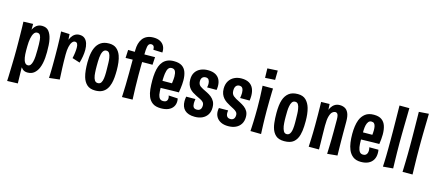

<svg xmlns="http://www.w3.org/2000/svg" viewBox="-59 -1332 4778 2102"><g transform="rotate(15 2330.5 -280.5)"><path d="M55.2 158Q56.4 137.6 57.4 108Q58.4 78.4 59.4 41.9Q60.4 5.4 61.6 -35.9Q62.8 -77.2 63.5 -120.5Q64.2 -163.8 64.2 -206.8Q64.2 -245.8 63.7 -289.8Q63.2 -333.8 62.7 -376.9Q62.2 -420 61.3 -456Q60.4 -492 59.2 -515L168.4 -518.8L167.8 -452.8Q178 -473.2 191.9 -489.4Q205.8 -505.6 225.1 -514.7Q244.4 -523.8 268.6 -523.8Q320.6 -523.8 346.6 -491.4Q372.6 -459 383.8 -407Q391 -375.4 393.1 -337.6Q395.2 -299.8 395.2 -259.6Q395.2 -226.2 392.4 -193.4Q389.6 -160.6 383.2 -131.1Q376.8 -101.6 366 -76Q348.8 -36.6 319.7 -12.5Q290.6 11.6 245.4 11.6Q227.4 11.6 213.3 6.5Q199.2 1.4 189 -7.6Q178.8 -16.6 170.8 -27.8L175.2 154ZM169.8 -219Q169.8 -173 175.6 -138.5Q181.4 -104 194.6 -85Q207.8 -66 228.4 -66Q247.2 -66 258.6 -80.7Q270 -95.4 276 -119.6Q283.4 -147.4 285.5 -184Q287.6 -220.6 287.6 -258.8Q287.6 -290.8 287.3 -318.5Q287 -346.2 284.6 -368.2Q281.8 -400.4 271.5 -419.1Q261.2 -437.8 237 -437.8Q214.4 -437.8 199.9 -415.4Q185.4 -393 178 -354.8Q170.6 -316.6 170.2 -268.4Z M682 -269Q689.8 -302.2 693.6 -333.7Q697.4 -365.2 697.4 -390.2Q697.4 -418.4 689.3 -434Q681.2 -449.6 662 -449.6Q644 -449.6 629.6 -430.5Q615.2 -411.4 606.9 -374.9Q598.6 -338.4 598.6 -286L554.8 -243.4Q555.2 -293.6 560.3 -338.1Q565.4 -382.6 575.5 -418.7Q585.6 -454.8 601.5 -480.9Q617.4 -507 639.6 -521Q661.8 -535 690.8 -535Q728 -535 750.5 -515.7Q773 -496.4 783.2 -464Q793.4 -431.6 793.4 -391.4Q793.4 -355.4 786.9 -316.7Q780.4 -278 769.4 -241.2ZM489.4 7.4Q490.4 -18.6 491.2 -41.7Q492 -64.8 492.5 -87Q493 -109.2 493.2 -133Q493.4 -156.8 493.4 -184.3Q493.4 -211.8 493.4 -245.4Q493.4 -293.6 492.4 -343Q491.4 -392.4 489.9 -437.9Q488.4 -483.4 485.4 -518.4L582.2 -514.2Q584.2 -487.4 586.3 -455.7Q588.4 -424 591.6 -383.2Q594.8 -342.4 598.6 -286Q598.6 -241.4 599.4 -203.5Q600.2 -165.6 601.6 -132.2Q603 -98.8 604.8 -67.7Q606.6 -36.6 607.6 -6Z M1011.8 10Q952 10 918.4 -20.4Q884.8 -50.8 869.6 -102.6Q859.6 -136.8 855.6 -178.6Q851.6 -220.4 851.6 -267Q851.6 -298.8 854.4 -327.7Q857.2 -356.6 863 -382.6Q868.8 -408.6 878.4 -430.6Q897.2 -475.4 933.7 -501.3Q970.2 -527.2 1028.4 -527.2Q1081.8 -527.2 1113.7 -500.4Q1145.6 -473.6 1162 -428.6Q1174 -395.4 1179.2 -353.2Q1184.4 -311 1184.4 -263.6Q1184.4 -221.8 1181.1 -184.1Q1177.8 -146.4 1169.4 -114.6Q1159.2 -76.2 1139.4 -48.2Q1119.6 -20.2 1088.7 -5.1Q1057.8 10 1011.8 10ZM1019.4 -76Q1044.4 -76 1056.4 -95Q1068.4 -114 1072.4 -145.6Q1074.6 -160.8 1075.5 -177.6Q1076.4 -194.4 1076.6 -213.3Q1076.8 -232.2 1076.2 -252.4Q1075.6 -288.4 1074.8 -319.9Q1074 -351.4 1070 -375.4Q1065 -408 1053.4 -426Q1041.8 -444 1019.4 -444Q1005.8 -444 996.3 -437.3Q986.8 -430.6 980.4 -418.5Q974 -406.4 969.4 -389.2Q965.4 -372.4 963.2 -350.9Q961 -329.4 960.4 -305.1Q959.8 -280.8 959.8 -255.2Q959.8 -235.6 960.2 -216.5Q960.6 -197.4 962 -180.5Q963.4 -163.6 965.2 -148.4Q970.2 -115.2 982.6 -95.6Q995 -76 1019.4 -76Z M1242.4 -421 1246.8 -513Q1246.8 -513 1261.7 -512.5Q1276.6 -512 1300 -512Q1323.4 -512 1350.3 -511.5Q1377.2 -511 1401.2 -511Q1424.6 -511 1450.7 -511.5Q1476.8 -512 1499.9 -512Q1523 -512 1537.4 -512.5Q1551.8 -513 1551.8 -513L1546.6 -425Q1546.6 -425 1532.7 -425Q1518.8 -425 1496.8 -425Q1474.8 -425 1449 -424.5Q1423.2 -424 1399.2 -424Q1374.6 -424 1347.2 -423.5Q1319.8 -423 1296.2 -422.5Q1272.6 -422 1257.5 -421.5Q1242.4 -421 1242.4 -421ZM1483 -716Q1527.8 -716 1558.5 -699.2Q1589.2 -682.4 1604.1 -652.4Q1619 -622.4 1616 -582.4L1513.4 -586Q1513 -615.6 1503 -627.3Q1493 -639 1476.2 -639Q1459.8 -639 1450.7 -628.7Q1441.6 -618.4 1438 -600.7Q1434.4 -583 1433 -561.8Q1430.6 -504.8 1429.5 -458.6Q1428.4 -412.4 1428.1 -368.3Q1427.8 -324.2 1427.8 -272Q1427.8 -200.6 1429.8 -138.3Q1431.8 -76 1433.3 -38Q1434.8 0 1434.8 0L1315 3Q1315 3 1316.7 -35Q1318.4 -73 1320.3 -135.5Q1322.2 -198 1322.2 -270.6Q1322.2 -316 1322.2 -347.1Q1322.2 -378.2 1322.5 -403.8Q1322.8 -429.4 1322.8 -459Q1322.8 -488.6 1322.8 -531.4Q1322.8 -569.2 1331.5 -602.3Q1340.2 -635.4 1359.1 -661.2Q1378 -687 1408.7 -701.5Q1439.4 -716 1483 -716Z M1757.8 12Q1697.6 12 1663.1 -12.4Q1628.6 -36.8 1611.6 -79.2Q1597.6 -114.6 1592.9 -160.5Q1588.2 -206.4 1588.2 -260.6Q1588.2 -307 1593.4 -347.2Q1598.6 -387.4 1610.4 -420.2Q1622.6 -452.6 1642.9 -475.7Q1663.2 -498.8 1693 -511.4Q1722.8 -524 1764.6 -524Q1822.6 -524 1855.7 -502.3Q1888.8 -480.6 1903.2 -440.5Q1917.6 -400.4 1917.6 -345.4Q1917.6 -324.6 1915.9 -302.4Q1914.2 -280.2 1911 -256.7Q1907.8 -233.2 1903.4 -207.4L1802.8 -269.2Q1805.2 -286.6 1807.3 -302.6Q1809.4 -318.6 1810.6 -333.9Q1811.8 -349.2 1811.8 -362.2Q1811.8 -400.4 1800.5 -422.7Q1789.2 -445 1760.4 -445Q1734.6 -445 1721.2 -424.5Q1707.8 -404 1702.4 -364.8Q1700.8 -351.6 1699.5 -336.1Q1698.2 -320.6 1697.5 -304Q1696.8 -287.4 1696.8 -269.8Q1696.8 -240.2 1697.3 -214Q1697.8 -187.8 1699.3 -166.1Q1700.8 -144.4 1703.6 -127.4Q1709.8 -99.4 1722.9 -85.2Q1736 -71 1760.6 -71Q1787.4 -71 1799.1 -83.8Q1810.8 -96.6 1810.8 -116Q1810.8 -122.8 1809.2 -130.6Q1807.6 -138.4 1804.4 -146L1908.4 -140.2Q1910.4 -132.6 1911.2 -124.3Q1912 -116 1912 -108Q1912 -73.2 1894.3 -45.9Q1876.6 -18.6 1842.3 -3.3Q1808 12 1757.8 12ZM1621.2 -199.8 1618.4 -282.8 1886 -284.8 1903.4 -207.4Q1903.4 -207.4 1884.3 -207.4Q1865.2 -207.4 1834 -206.7Q1802.8 -206 1765.2 -205.2Q1727.6 -204.4 1689.8 -203.1Q1652 -201.8 1621.2 -199.8Z M2139.2 5.8Q2101.2 5.8 2072.6 -3.5Q2044 -12.8 2025.3 -30.6Q2006.6 -48.4 1997.3 -73.7Q1988 -99 1988 -131Q1988 -143.2 1989.2 -156.3Q1990.4 -169.4 1993.2 -183.4L2097.6 -184Q2096 -170.6 2094.4 -158.3Q2092.8 -146 2092.8 -136.2Q2092.8 -105.6 2103.9 -90.7Q2115 -75.8 2142.6 -75.8Q2160 -75.8 2171.6 -83.2Q2183.2 -90.6 2188.8 -104.2Q2194.4 -117.8 2194.4 -135.4Q2194.4 -159.6 2181.2 -173.5Q2168 -187.4 2145.6 -198.3Q2123.2 -209.2 2096.4 -222.2Q2075.2 -232.8 2055.3 -245.7Q2035.4 -258.6 2020.2 -276.3Q2005 -294 1996 -318.8Q1987 -343.6 1987 -378Q1987 -426.4 2008.5 -459.1Q2030 -491.8 2066.9 -508.4Q2103.8 -525 2148.8 -525Q2201.4 -525 2234.5 -507.1Q2267.6 -489.2 2283.4 -457.8Q2299.2 -426.4 2299.2 -384.8Q2299.2 -378.2 2298.7 -370.8Q2298.2 -363.4 2297.5 -356Q2296.8 -348.6 2295.4 -340.4H2187.8Q2190.4 -350.8 2191.6 -361.2Q2192.8 -371.6 2192.8 -381Q2192.8 -406.8 2182.1 -424.9Q2171.4 -443 2145.2 -443Q2129.8 -443 2118.1 -436.3Q2106.4 -429.6 2100.2 -417.1Q2094 -404.6 2094 -386.2Q2094 -366.8 2100.4 -353.3Q2106.8 -339.8 2119.4 -330.4Q2132 -321 2150 -311.6Q2175.2 -299.2 2201.9 -286Q2228.6 -272.8 2251.3 -254.5Q2274 -236.2 2288.4 -209.2Q2302.8 -182.2 2302.8 -141.6Q2302.8 -95 2282.3 -62.2Q2261.8 -29.4 2225.3 -11.8Q2188.8 5.8 2139.2 5.8Z M2518.8 10Q2470.6 10 2436.7 -6.7Q2402.8 -23.4 2385 -52.6Q2367.2 -81.8 2367.2 -119.4Q2367.2 -128.6 2368.4 -137.6Q2369.6 -146.6 2371.4 -155.8L2475.8 -156.4Q2474.8 -149.4 2474 -142.2Q2473.2 -135 2473.2 -128.2Q2473.2 -111.4 2478.1 -98.9Q2483 -86.4 2494 -79Q2505 -71.6 2524 -71.6Q2540.8 -71.6 2551.8 -78.7Q2562.8 -85.8 2568.4 -98.8Q2574 -111.8 2574 -128.8Q2574 -150 2561.8 -163.4Q2549.6 -176.8 2529.1 -188Q2508.6 -199.2 2482.8 -212.4Q2461.8 -223.4 2440.9 -237.2Q2420 -251 2403.4 -269.9Q2386.8 -288.8 2376.7 -314.6Q2366.6 -340.4 2366.6 -374.4Q2366.6 -425.4 2388.1 -460.7Q2409.6 -496 2446.5 -514.3Q2483.4 -532.6 2528.4 -532.6Q2581.2 -532.6 2614.5 -513.2Q2647.8 -493.8 2663.5 -458.6Q2679.2 -423.4 2679.2 -376.4Q2679.2 -368.4 2678.7 -359.2Q2678.2 -350 2677.3 -340.8Q2676.4 -331.6 2675 -321.6H2567.4Q2569.8 -337.4 2571.5 -352Q2573.2 -366.6 2573.2 -380Q2573.2 -411.4 2562.7 -431Q2552.2 -450.6 2524.8 -450.6Q2510 -450.6 2498.3 -443.2Q2486.6 -435.8 2480.1 -420.8Q2473.6 -405.8 2473.6 -382.6Q2473.6 -361 2479.7 -346.6Q2485.8 -332.2 2498.2 -321.8Q2510.6 -311.4 2528.2 -301.2Q2552.2 -288.2 2579 -274.6Q2605.8 -261 2629.4 -243.6Q2653 -226.2 2667.7 -200.5Q2682.4 -174.8 2682.4 -136.8Q2682.4 -90.2 2661.9 -57.4Q2641.4 -24.6 2604.9 -7.3Q2568.4 10 2518.8 10Z M2890.8 0 2770 -1.6Q2771.2 -19.6 2772.7 -46.1Q2774.2 -72.6 2775.4 -106.4Q2776.6 -140.2 2777.5 -180.4Q2778.4 -220.6 2778.4 -266Q2778.4 -331.2 2776.5 -382Q2774.6 -432.8 2772.6 -466.9Q2770.6 -501 2770 -515.4L2888 -515.2Q2887.4 -503.2 2886.4 -468.4Q2885.4 -433.6 2884.5 -381.7Q2883.6 -329.8 2883.6 -265Q2883.6 -222.4 2884.5 -183.4Q2885.4 -144.4 2886.3 -110.3Q2887.2 -76.2 2888.7 -48.3Q2890.2 -20.4 2890.8 0ZM2886 -612.6 2773.8 -605.6 2771.2 -712.2 2887.6 -718.6Z M3153.8 10Q3090.4 10 3056.7 -21Q3023 -52 3009 -105Q3003 -127.8 2999.8 -153.6Q2996.6 -179.4 2995.1 -208Q2993.6 -236.6 2993.6 -267Q2993.6 -310.2 2997.9 -348.1Q3002.2 -386 3012.2 -416.4Q3029.4 -468 3066.7 -497.6Q3104 -527.2 3168.6 -527.2Q3227.6 -527.2 3260.6 -494.3Q3293.6 -461.4 3309 -409Q3318.2 -376.8 3322.3 -339.8Q3326.4 -302.8 3326.4 -263.6Q3326.4 -233.2 3325.1 -205.1Q3323.8 -177 3320.3 -152.1Q3316.8 -127.2 3310.8 -105.4Q3296 -50.8 3259.8 -20.4Q3223.6 10 3153.8 10ZM3161.4 -71.4Q3178 -71.4 3188.6 -80.8Q3199.2 -90.2 3205.7 -107.2Q3212.2 -124.2 3214.8 -145.6Q3217.2 -161.4 3217.8 -178.7Q3218.4 -196 3218.6 -214.9Q3218.8 -233.8 3218.2 -252.4Q3217.6 -285.6 3216.7 -315.8Q3215.8 -346 3211.4 -370.2Q3207 -401.6 3195.3 -420.1Q3183.6 -438.6 3161.4 -438.6Q3138 -438.6 3125.6 -419.8Q3113.2 -401 3108.2 -370.2Q3103.6 -346 3102.7 -316.2Q3101.8 -286.4 3101.8 -255.2Q3101.8 -236.4 3102.2 -217.8Q3102.6 -199.2 3104 -181.8Q3105.4 -164.4 3107.6 -148.2Q3113.2 -114.8 3125.3 -93.1Q3137.4 -71.4 3161.4 -71.4Z M3759.8 10.8 3645.4 21.8Q3646.4 -2.4 3647.3 -28Q3648.2 -53.6 3649.1 -82.9Q3650 -112.2 3650.7 -147.4Q3651.4 -182.6 3651.4 -226.6Q3651.4 -243.8 3651.4 -265.9Q3651.4 -288 3651.4 -313.7Q3651.4 -339.4 3651.4 -366.8Q3651.4 -395.2 3647.4 -411.8Q3643.4 -428.4 3635.1 -435.8Q3626.8 -443.2 3614 -443.2Q3598.8 -443.2 3582.2 -429.5Q3565.6 -415.8 3554.3 -378Q3543 -340.2 3543 -268.8L3502 -220.6Q3502 -273.2 3506.2 -319.9Q3510.4 -366.6 3520 -405.3Q3529.6 -444 3546 -471.5Q3562.4 -499 3586.3 -514.2Q3610.2 -529.4 3643 -529.4Q3675.2 -529.4 3700.9 -515.7Q3726.6 -502 3741.6 -468Q3756.6 -434 3756.6 -372.4Q3756.6 -346.8 3756.6 -326.9Q3756.6 -307 3756.6 -290.9Q3756.6 -274.8 3756.6 -260.6Q3756.6 -246.4 3756.6 -231.8Q3756.6 -185.8 3757.1 -151.4Q3757.6 -117 3758 -90Q3758.4 -63 3758.9 -38.9Q3759.4 -14.8 3759.8 10.8ZM3430.6 -1Q3431.6 -26.6 3432.6 -49.9Q3433.6 -73.2 3434.8 -99.2Q3436 -125.2 3436.7 -160.4Q3437.4 -195.6 3437.8 -246Q3438.2 -314.2 3437.5 -367.9Q3436.8 -421.6 3436.2 -458.2Q3435.6 -494.8 3435 -509.8L3530.2 -512Q3531.2 -500.2 3532.5 -477.7Q3533.8 -455.2 3535.4 -423.8Q3537 -392.4 3538.9 -353.3Q3540.8 -314.2 3543 -268.8Q3543.4 -203.8 3544.4 -156.9Q3545.4 -110 3546.2 -73.6Q3547 -37.2 3547 -1Z M4024 12Q3968.4 12 3934.1 -13.9Q3899.8 -39.8 3881.8 -83.4Q3866.6 -119.2 3860.5 -164.7Q3854.4 -210.2 3854.4 -260.6Q3854.4 -306 3860.1 -346.3Q3865.8 -386.6 3878.2 -419.4Q3897 -467.2 3933.7 -495.6Q3970.4 -524 4030.8 -524Q4087.2 -524 4119.6 -500.8Q4152 -477.6 4165.6 -436.2Q4179.2 -394.8 4179.2 -340.4Q4179.2 -314.8 4176.6 -287Q4174 -259.2 4169.6 -229.8L4069 -299.4Q4070.8 -316 4071.9 -331.4Q4073 -346.8 4073 -360.6Q4073 -385.6 4068.8 -404.5Q4064.6 -423.4 4054.3 -434.2Q4044 -445 4024.2 -445Q4002.8 -445 3990.5 -430Q3978.2 -415 3971.8 -390.4Q3965.8 -366.6 3964.4 -335.5Q3963 -304.4 3963 -269.8Q3963 -244.8 3963.2 -221.5Q3963.4 -198.2 3964.5 -177.8Q3965.6 -157.4 3968.4 -139.8Q3974 -107.8 3987.4 -89.4Q4000.8 -71 4026.8 -71Q4045.8 -71 4056.7 -79Q4067.6 -87 4072.8 -100.6Q4078 -114.2 4078 -130.6Q4078 -139.2 4076.9 -148.4Q4075.8 -157.6 4072.6 -166.8H4176.6Q4178.6 -156.8 4179.3 -147.4Q4180 -138 4180 -128.6Q4180 -85.4 4161.8 -53.8Q4143.6 -22.2 4108.9 -5.1Q4074.2 12 4024 12ZM3887.4 -222.2 3884.6 -305.8 4152.2 -307.8 4169.6 -229.8Q4169.6 -229.8 4150.5 -229.8Q4131.4 -229.8 4100.2 -229.1Q4069 -228.4 4031.4 -227.6Q3993.8 -226.8 3956 -225.5Q3918.2 -224.2 3887.4 -222.2Z M4271.8 -0.8Q4273.4 -28.6 4274.5 -58.9Q4275.6 -89.2 4276.4 -125.1Q4277.2 -161 4277.5 -204.7Q4277.8 -248.4 4277.8 -302.4Q4277.8 -348.6 4277.5 -402.7Q4277.2 -456.8 4276.4 -511.1Q4275.6 -565.4 4275.1 -612.8Q4274.6 -660.2 4274 -694L4385.8 -693.8Q4385.4 -649 4384.3 -599.4Q4383.2 -549.8 4382.3 -498.6Q4381.4 -447.4 4380.7 -397.5Q4380 -347.6 4380 -301.6Q4380 -249.2 4380.9 -194Q4381.8 -138.8 4383.1 -90.7Q4384.4 -42.6 4385.2 -10.6Z M4494 -0.8Q4495 -21.4 4495.8 -50.8Q4496.6 -80.2 4497.7 -118.2Q4498.8 -156.2 4499.4 -202.3Q4500 -248.4 4500 -302.4Q4500 -348.6 4499.7 -401.1Q4499.4 -453.6 4498.6 -505.6Q4497.8 -557.6 4497.3 -603.2Q4496.8 -648.8 4496.2 -681.8L4608 -689.8Q4607.6 -654 4606.7 -615.5Q4605.8 -577 4604.9 -537Q4604 -497 4603.3 -456.7Q4602.6 -416.4 4602.4 -377.4Q4602.2 -338.4 4602.2 -301.6Q4602.2 -249.2 4603.1 -192.5Q4604 -135.8 4605.3 -85.4Q4606.6 -35 4607.4 -1.4Z"/></g></svg>

Font: Truculenta
Style: Regular
Weight: 400
Designer: Ivan Castro, Eva Sanz & Omnibus-Type Team
Foundry: Omnibus-Type
Version: Version 1.002